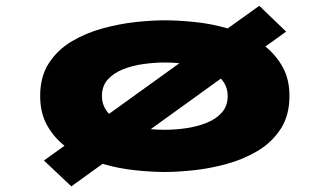

<svg xmlns="http://www.w3.org/2000/svg" viewBox="-20 -582 1140 662"><path d="M131.5 -28.5 202.5 -79.5Q165 -109 141.8 -151Q118.5 -193 118.5 -251Q118.5 -318 148.5 -364.2Q178.5 -410.5 227.5 -439.5Q276.5 -468.5 334.2 -484.2Q392 -500 448.2 -506Q504.5 -512 548.5 -512Q592.5 -512 650.2 -506.2Q708 -500.5 765 -484L874 -562L966.5 -473L895 -421.5Q932 -392 955 -350.2Q978 -308.5 978 -251Q978 -184 947.8 -137.5Q917.5 -91 868.5 -61.8Q819.5 -32.5 761.8 -16.8Q704 -1 648 5Q592 11 548.5 11Q505 11 447.8 5.2Q390.5 -0.5 333.5 -17L226 60.5ZM331.5 -251Q331.5 -215.5 356 -189.5L598.5 -364Q574.5 -366.5 548.5 -366.5Q512.5 -366.5 474.5 -361.2Q436.5 -356 404 -343Q371.5 -330 351.5 -307.8Q331.5 -285.5 331.5 -251ZM548.5 -134.5Q584.5 -134.5 622.2 -140Q660 -145.5 692.5 -158.5Q725 -171.5 745 -194Q765 -216.5 765 -251Q765 -286 741.5 -311L499.5 -136.5Q523.5 -134.5 548.5 -134.5Z"/></svg>

Font: Trispace Expanded ExtraBold
Style: Regular
Weight: 800
Width: 7
Designer: Tyler Finck
Foundry: Etcetera Type Company
Version: Version 1.210; ttfautohint (v1.8.3)